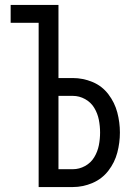

<svg xmlns="http://www.w3.org/2000/svg" viewBox="-20 -755 540 775"><path d="M136 0V-663H23V-735H216V-440H274Q315 -440 353.5 -424Q392 -408 417.5 -374.5Q443 -341 453.5 -301Q464 -261 464 -220Q464 -179 453.5 -139Q443 -99 417.5 -66Q392 -33 353.5 -16.5Q315 0 274 0ZM216 -72H274Q300 -72 323.5 -85Q347 -98 360.5 -120.5Q374 -143 379 -168.5Q384 -194 384 -220Q384 -246 379 -271.5Q374 -297 360.5 -319.5Q347 -342 323.5 -355Q300 -368 274 -368H216Z"/></svg>

Font: Iosevka SS08
Style: Regular
Weight: 400
Monospace: yes
Designer: Belleve Invis
Foundry: Belleve Invis
Version: 2.1.0; ttfautohint (v1.8.2)